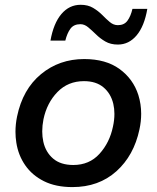

<svg xmlns="http://www.w3.org/2000/svg" viewBox="-20 -750 638 782"><path d="M275 12Q207 12 159 -12Q111 -36 82.8 -76.8Q54.5 -117.5 46.5 -169Q43 -191 43 -213.5Q43 -244 49.5 -275.5Q72.5 -386.5 147 -448Q221.5 -509.5 323 -509.5Q411 -509.5 466.8 -469Q522.5 -428.5 543.5 -363Q555 -326 555 -286.5Q555 -255.5 548 -223Q525.5 -116.5 453.8 -52.2Q382 12 275 12ZM278.5 -78Q344 -78 385.2 -123.5Q426.5 -169 440 -234Q446 -261 446 -286Q446 -307.5 441.5 -327Q431.5 -369 401.5 -394.2Q371.5 -419.5 322 -419.5Q257 -419.5 214 -375.2Q171 -331 157 -264Q152 -238.5 152 -215Q152 -193 156.5 -172.5Q166 -130 196.5 -104Q227 -78 278.5 -78ZM460 -568.5Q430.5 -568.5 409 -581Q387.5 -593.5 371 -610Q354 -626.5 339 -639Q324 -651.5 307.5 -651.5Q280.5 -651.5 267 -633.2Q253.5 -615 246 -584.5H185.5Q198 -655 230 -692.8Q262 -730.5 308.5 -730.5Q338 -730.5 359 -718Q380 -705.5 396.5 -689Q412.5 -672.5 427.5 -660Q442.5 -647.5 460 -647.5Q486 -647.5 499.2 -665.8Q512.5 -684 519.5 -714H580Q568 -643.5 536.5 -606Q505 -568.5 460 -568.5Z"/></svg>

Font: Heraclito Medium
Style: Italic
Weight: 500
Italic angle: -12°
Designer: Kostas Bartsokas (font) & Cristiano Sobral (main changes)
Foundry: Kostas Bartsokas (font) & Cristiano Sobral (main changes)
Version: Version 1.00;July 8, 2020;FontCreator 13.0.0.2655 64-bit